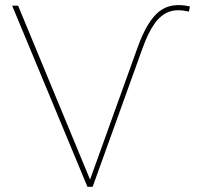

<svg xmlns="http://www.w3.org/2000/svg" viewBox="-20 -722 762 742"><path d="M27 -700H50L328 -28L513 -542Q549 -641 595 -677.5Q641 -714 714 -697L710 -677Q665 -688 633.5 -676.5Q602 -665 577.5 -631Q553 -597 531 -536L338 0H318Z"/></svg>

Font: iiserrat Thin
Style: Regular
Weight: 100
Designer: Akira Ohta
Foundry: Akira Ohta
Version: Version 1.200;Glyphs 3.3.1 (3343)